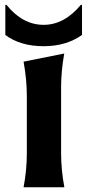

<svg xmlns="http://www.w3.org/2000/svg" viewBox="-20 -787 367 807"><path d="M2.4 -766.6H7.3Q74.7 -682.6 163.6 -682.6Q250 -682.6 319.8 -766.6H324.7V-640.1Q258.3 -592.8 163.6 -592.8Q65.4 -592.8 2.4 -640.1ZM79.1 0Q92.8 -71.8 92.8 -143.6V-383.3Q92.8 -452.6 79.1 -527.8L250 -562Q236.8 -487.8 236.8 -419.4V-143.6Q236.8 -73.2 250.5 0Z"/></svg>

Font: Classica
Style: Bold
Weight: 700
Designer: Wojciech Kalinowski "wmk69" (wmk69@o2.pl)
Foundry: Wojciech Kalinowski "wmk69" (wmk69@o2.pl)
Version: Version 2.1.1; 2021-05-14